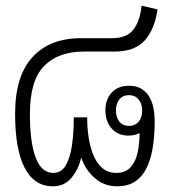

<svg xmlns="http://www.w3.org/2000/svg" viewBox="-20 -645 627 674"><path d="M166 9Q100 9 66.5 -56Q33 -121 33 -245Q33 -378 94 -444.5Q155 -511 264 -511H374Q426 -511 449 -542Q472 -573 477 -625L533 -612Q523 -542 488 -503Q453 -464 382 -464H275Q184 -464 134.5 -413Q85 -362 85 -245Q85 -144 105.5 -91Q126 -38 167 -38Q195 -38 210.5 -64Q226 -90 232.5 -134Q239 -178 239 -233H286Q286 -177 297 -133Q308 -89 330.5 -63.5Q353 -38 389 -38Q420 -38 438 -57.5Q456 -77 463 -109Q470 -141 470 -178Q453 -169 431 -169Q394 -169 372 -194Q350 -219 350 -257Q350 -296 372 -320Q394 -344 434 -344Q476 -344 499.5 -312Q523 -280 523 -218Q523 -176 517.5 -135.5Q512 -95 498 -62.5Q484 -30 458 -10.5Q432 9 391 9Q345 9 312 -20.5Q279 -50 265 -92Q256 -51 231 -21Q206 9 166 9ZM433 -203Q454 -203 466.5 -217.5Q479 -232 479 -257Q479 -281 466.5 -296Q454 -311 433 -311Q411 -311 399 -296Q387 -281 387 -257Q387 -233 399 -218Q411 -203 433 -203Z"/></svg>

Font: Noto Sans Thai Looped SemiCondensed Light
Style: Regular
Weight: 300
Width: 4
Designer: Sasikarn Vongin, Ben Mitchell
Foundry: The Fontpad Ltd
Version: Version 1.001; ttfautohint (v1.8.4.7-5d5b)